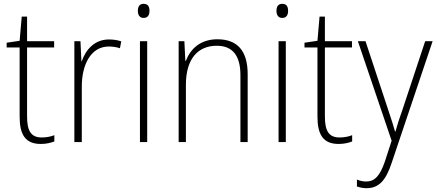

<svg xmlns="http://www.w3.org/2000/svg" viewBox="-20 -745 2292 1007"><path d="M199 -24C140 -24 122 -62 122 -135V-496H264V-529H122V-658H94L83 -531L15 -521V-496H83V-133C83 -39 113 10 194 10C224 10 246 4 265 -3V-36C247 -29 225 -24 199 -24Z M551 -538C475 -538 429 -483 409 -424H407L402 -529H370V0H409V-288C408 -406 457 -501 550 -501C572 -501 591 -498 609 -492L616 -528C597 -535 574 -538 551 -538Z M733 -725C711 -725 703 -709 703 -688C703 -667 712 -651 733 -651C755 -651 764 -666 764 -688C764 -709 757 -725 733 -725ZM752 -529H714V0H752Z M1120 -539C1028 -539 977 -485 955 -426H952L947 -529H917V0H955V-300C955 -438 1019 -505 1117 -505C1196 -505 1241 -458 1241 -351V0H1279V-356C1279 -482 1222 -539 1120 -539Z M1460 -725C1438 -725 1430 -709 1430 -688C1430 -667 1439 -651 1460 -651C1482 -651 1491 -666 1491 -688C1491 -709 1484 -725 1460 -725ZM1479 -529H1441V0H1479Z M1761 -24C1702 -24 1684 -62 1684 -135V-496H1826V-529H1684V-658H1656L1645 -531L1577 -521V-496H1645V-133C1645 -39 1675 10 1756 10C1786 10 1808 4 1827 -3V-36C1809 -29 1787 -24 1761 -24Z M1857 -529 2034 -7 1999 101C1972 180 1944 207 1900 207C1883 207 1868 203 1852 197V233C1869 239 1884 242 1903 242C1967 242 2004 201 2034 110L2249 -529H2210L2092 -173C2075 -126 2063 -88 2054 -55H2052C2045 -82 2034 -114 2014 -175L1897 -529Z"/></svg>

Font: Noto Sans Thai Looped SemiCondensed ExtraLight
Style: Regular
Weight: 200
Width: 4
Designer: Sasikarn Vongin, Ben Mitchell
Foundry: The Fontpad Ltd
Version: Version 1.001